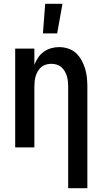

<svg xmlns="http://www.w3.org/2000/svg" viewBox="-20 -776 540 1011"><path d="M206 -600 218 -756H309L281 -600ZM339 215V-320Q339 -334 337.5 -348Q336 -362 332 -375.5Q328 -389 320.5 -401.5Q313 -414 302.5 -423Q292 -432 278 -436Q264 -440 250 -440Q236 -440 222 -436Q208 -432 197.5 -423Q187 -414 179.5 -401.5Q172 -389 168 -375.5Q164 -362 162.5 -348Q161 -334 161 -320V0H60V-520H161V-435Q169 -455 181 -473Q193 -491 210.5 -503.5Q228 -516 249 -522Q270 -528 291 -528Q315 -528 338.5 -520.5Q362 -513 379.5 -497Q397 -481 409 -459.5Q421 -438 428 -415Q435 -392 437.5 -368Q440 -344 440 -320V215Z"/></svg>

Font: Iosevka SS18 Semibold
Style: Regular
Weight: 600
Monospace: yes
Designer: Belleve Invis
Foundry: Belleve Invis
Version: Version 25.1.1; ttfautohint (v1.8.4)